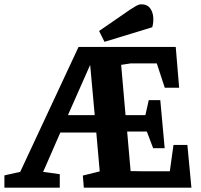

<svg xmlns="http://www.w3.org/2000/svg" viewBox="-24 -864 926 884"><path d="M-3.7 0V-56.5L91.7 -77.9L60.5 -54.3L337.7 -648H785.1L800.8 -460.1H734.6L697.9 -572H577L533.8 -565.4L554 -333.9H645.4L660.9 -403.1H714L734.2 -181.6H681.1L652.1 -258.3H561.4L577.4 -76Q587.6 -76.3 598.6 -76Q609.7 -75.6 619.8 -75.6H757.9L774.8 -196.7H838.7L857.3 0H361.9L357.4 -55.7L435.1 -74.9L419.4 -253.7H253.7L183.3 -92.3L174.3 -72.7L251.2 -62V0ZM288.8 -333.9H412.1L391.1 -565.2ZM457.1 -671.4 432.2 -721.3 575.2 -819.9Q588.2 -828.3 602 -836.3Q615.8 -844.2 626.8 -844.2Q652.5 -844.2 665.5 -828.2Q678.5 -812.2 681.3 -787.8Q684 -763.4 677 -738.6Z"/></svg>

Font: Faustina Light
Style: Regular
Weight: 300
Designer: Alfonso Garcia
Foundry: http://www.omnibus-type.com
Version: Version 1.200